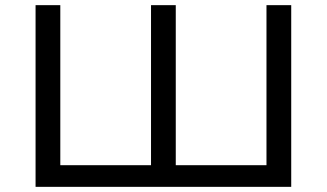

<svg xmlns="http://www.w3.org/2000/svg" viewBox="-20 -725 1269 745"><path d="M118 0V-705H214V-84H566V-705H662V-84H1014V-705H1110V0Z"/></svg>

Font: Nunito Sans 7pt SemiExpanded
Style: Regular
Weight: 400
Width: 6
Designer: Vernon Adams
Foundry: Vernon Adams
Version: Version 3.101;gftools[0.9.27]